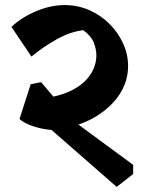

<svg xmlns="http://www.w3.org/2000/svg" viewBox="-20 -683 585 757"><path d="M218 -174 116 -293Q197 -297 251.5 -321.5Q306 -346 333 -384Q360 -422 360 -465Q360 -490 349 -516.5Q338 -543 308 -564Q257 -558 203.5 -528Q150 -498 104 -460L25 -577Q67 -616 124 -639.5Q181 -663 235 -663Q286 -663 331 -643.5Q376 -624 410.5 -590Q445 -556 465 -512.5Q485 -469 485 -423Q485 -363 452 -312Q419 -261 359.5 -224.5Q300 -188 218 -174ZM221 -173Q198 -168 165.5 -172.5Q133 -177 103 -188Q73 -199 57 -214L101 -351L142 -359L251 -231ZM440 54 144 -205 225 -239 505 -33V3Z"/></svg>

Font: Eczar SemiBold
Style: Regular
Weight: 600
Designer: Vaibhav Singh
Foundry: Rosetta Type Foundry
Version: Version 2.000